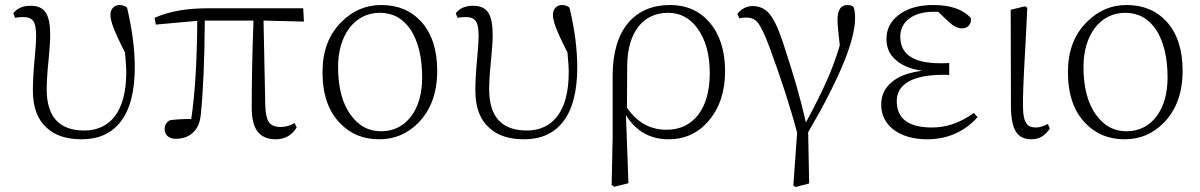

<svg xmlns="http://www.w3.org/2000/svg" viewBox="-20 -541 4783 765"><path d="M305 14C372 14 423 -9 459 -54C498 -103 517 -176 517 -273C517 -344 507 -424 486 -511C477 -518 467 -521 456 -521C435 -521 420 -505 420 -482C420 -469 424 -452 432 -431C440 -410 455 -377 478 -332C481 -300 483 -274 483 -253C483 -176 468 -118 437 -77C408 -40 367 -21 316 -21C216 -21 166 -76 166 -185C166 -217 169 -258 174 -307C178 -348 180 -379 180 -402C180 -485 158 -518 102 -518C71 -518 48 -508 33 -488L40 -470C49 -472 60 -473 71 -473C112 -473 124 -455 124 -395C124 -377 122 -348 118 -307C113 -254 111 -212 111 -180C111 -114 129 -65 166 -32C199 -1 246 14 305 14Z M1079 14C1115 14 1143 -2 1162 -33L1154 -51C1136 -40 1117 -35 1098 -35C1077 -35 1062 -41 1053 -52C1043 -65 1038 -88 1037 -120L1030 -459L1191 -455L1188 -508H807C722 -508 651 -495 596 -470L601 -443L766 -458C765 -299 757 -168 742 -67C707 -67 679 -65 657 -62C643 -54 636 -42 636 -27C636 -4 652 12 680 12C708 12 731 4 748 -12C767 -29 777 -53 780 -84C789 -171 795 -296 796 -459H990C985 -330 983 -214 983 -112C983 -67 991 -35 1008 -15C1023 4 1047 14 1079 14Z M1491 14C1552 14 1604 -8 1647 -52C1697 -103 1722 -172 1722 -259C1722 -342 1701 -407 1659 -454C1618 -499 1565 -521 1499 -521C1438 -521 1386 -499 1341 -454C1290 -404 1265 -337 1265 -254C1265 -166 1288 -98 1335 -50C1376 -7 1428 14 1491 14ZM1498 -18C1449 -18 1410 -39 1379 -81C1344 -127 1327 -192 1327 -275C1327 -402 1394 -490 1493 -490C1546 -490 1587 -467 1618 -420C1647 -373 1662 -311 1662 -232C1662 -170 1648 -119 1620 -80C1590 -39 1549 -18 1498 -18Z M2068 14C2135 14 2186 -9 2222 -54C2261 -103 2280 -176 2280 -273C2280 -344 2270 -424 2249 -511C2240 -518 2230 -521 2219 -521C2198 -521 2183 -505 2183 -482C2183 -469 2187 -452 2195 -431C2203 -410 2218 -377 2241 -332C2244 -300 2246 -274 2246 -253C2246 -176 2231 -118 2200 -77C2171 -40 2130 -21 2079 -21C1979 -21 1929 -76 1929 -185C1929 -217 1932 -258 1937 -307C1941 -348 1943 -379 1943 -402C1943 -485 1921 -518 1865 -518C1834 -518 1811 -508 1796 -488L1803 -470C1812 -472 1823 -473 1834 -473C1875 -473 1887 -455 1887 -395C1887 -377 1885 -348 1881 -307C1876 -254 1874 -212 1874 -180C1874 -114 1892 -65 1929 -32C1962 -1 2009 14 2068 14Z M2484 189 2474 -82C2514 -18 2571 14 2644 14C2708 14 2761 -10 2803 -59C2847 -110 2869 -176 2869 -258C2869 -339 2848 -404 2807 -452C2767 -498 2715 -521 2650 -521C2579 -521 2523 -497 2483 -450C2442 -401 2421 -330 2421 -238V6L2417 196L2428 203ZM2636 -24C2571 -24 2518 -53 2478 -112L2479 -279C2480 -411 2541 -490 2642 -490C2689 -490 2728 -470 2758 -429C2791 -385 2808 -325 2808 -249C2808 -110 2744 -24 2636 -24Z M3204 190 3200 -14C3325 -228 3387 -380 3387 -469C3387 -486 3385 -500 3382 -511C3377 -518 3369 -521 3356 -521C3330 -521 3317 -501 3317 -462C3317 -443 3320 -409 3326 -360C3311 -309 3292 -258 3269 -208C3254 -174 3228 -122 3191 -53C3172 -139 3143 -240 3105 -355C3102 -364 3100 -370 3099 -374C3080 -430 3062 -468 3043 -489C3027 -507 3006 -516 2981 -517C2956 -517 2935 -507 2918 -486L2926 -468C2934 -470 2943 -471 2953 -471C2974 -471 2989 -464 3000 -450C3012 -435 3027 -403 3046 -353C3092 -228 3129 -115 3156 -12L3141 198L3150 204Z M3674 14C3754 14 3821 -15 3875 -74L3860 -91C3807 -52 3751 -33 3694 -33C3600 -33 3553 -68 3553 -138C3553 -169 3566 -193 3592 -211C3623 -232 3672 -243 3739 -243C3748 -243 3755 -243 3762 -242V-290C3755 -289 3744 -289 3727 -289C3620 -289 3567 -324 3567 -395C3567 -455 3618 -494 3699 -494C3706 -494 3712 -494 3718 -494L3760 -454C3778 -437 3796 -428 3813 -428C3836 -428 3852 -445 3848 -469C3817 -504 3767 -521 3698 -521C3641 -521 3595 -508 3560 -481C3528 -456 3512 -425 3512 -386C3512 -353 3523 -326 3546 -305C3570 -282 3606 -266 3654 -259C3600 -252 3559 -237 3531 -212C3504 -189 3491 -159 3491 -124C3491 -40 3565 14 3674 14Z M4090 14C4120 14 4144 0 4163 -29L4155 -47C4138 -38 4122 -33 4107 -33C4090 -33 4077 -38 4070 -49C4061 -61 4056 -83 4056 -114C4055 -151 4058 -224 4064 -331C4068 -402 4071 -461 4073 -510L4064 -516L4007 -502L4008 -109C4009 -65 4016 -33 4030 -13C4043 5 4063 14 4090 14Z M4461 14C4522 14 4574 -8 4617 -52C4667 -103 4692 -172 4692 -259C4692 -342 4671 -407 4629 -454C4588 -499 4535 -521 4469 -521C4408 -521 4356 -499 4311 -454C4260 -404 4235 -337 4235 -254C4235 -166 4258 -98 4305 -50C4346 -7 4398 14 4461 14ZM4468 -18C4419 -18 4380 -39 4349 -81C4314 -127 4297 -192 4297 -275C4297 -402 4364 -490 4463 -490C4516 -490 4557 -467 4588 -420C4617 -373 4632 -311 4632 -232C4632 -170 4618 -119 4590 -80C4560 -39 4519 -18 4468 -18Z"/></svg>

Font: AllPunType ExtraLight
Style: Regular
Weight: 280
Version: 1.0